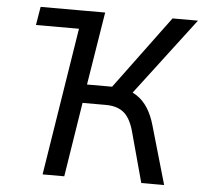

<svg xmlns="http://www.w3.org/2000/svg" viewBox="-51 -758 859 812"><g transform="rotate(5 378.5 -352.5)"><path d="M76 -627 89 -705H363L350 -627ZM159 0 271 -705H363L313 -395H432L407 -378L649 -705H757L497 -363L461 -391Q498 -386 525.5 -368Q553 -350 572.5 -319.5Q592 -289 604 -246L675 0H578L522 -206Q507 -266 478.5 -291Q450 -316 400 -316H301L251 0Z"/></g></svg>

Font: Nunito Sans 10pt SemiCondensed Medium
Style: Italic
Weight: 500
Width: 4
Italic angle: -9°
Designer: Vernon Adams
Foundry: Vernon Adams
Version: Version 3.101;gftools[0.9.27]